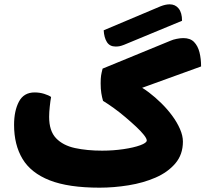

<svg xmlns="http://www.w3.org/2000/svg" viewBox="-20 -851 949 887"><path d="M440 16Q296 16 209.5 -18Q123 -52 84 -117Q45 -182 45 -274Q45 -339 67.5 -381.5Q90 -424 140 -424Q163 -424 184 -417.5Q205 -411 216 -403Q213 -387 210 -359.5Q207 -332 207 -311Q207 -246 239 -212.5Q271 -179 326.5 -167Q382 -155 452 -155Q503 -155 550.5 -162Q598 -169 628 -180Q658 -191 658 -202Q658 -211 644.5 -228Q631 -245 608.5 -266Q586 -287 559.5 -309.5Q533 -332 506 -351.5Q479 -371 456 -385Q451 -402 448 -421Q445 -440 445 -466Q445 -489 447 -502Q449 -515 454 -534L768 -663Q779 -668 796 -671.5Q813 -675 827 -675Q859 -675 876.5 -657Q894 -639 901.5 -609.5Q909 -580 909 -544L586 -427L613 -458Q639 -446 668 -424Q697 -402 725 -374.5Q753 -347 775.5 -316.5Q798 -286 811.5 -255Q825 -224 825 -197Q825 -137 790 -96Q755 -55 698.5 -30.5Q642 -6 574 5Q506 16 440 16ZM821 -755 553 -644Q540 -639 532 -637.5Q524 -636 514 -636Q487 -636 474 -656.5Q461 -677 459 -711L722 -822Q745 -831 764 -831Q790 -831 805.5 -811.5Q821 -792 821 -755Z"/></svg>

Font: Baloo Bhaijaan 2 ExtraBold
Style: Regular
Weight: 800
Designer: Sanskriti Dholi, Noopur Datye and Ek Type
Foundry: Ek Type
Version: Version 1.701